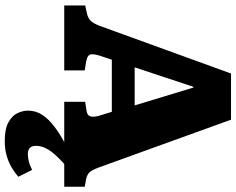

<svg xmlns="http://www.w3.org/2000/svg" viewBox="-112 -629 991 807"><g transform="rotate(90 383.5 -225.5)"><path d="M572 250Q522 250 494 234.5Q466 219 455.5 196.5Q445 174 445 153Q445 119 463 92Q481 65 511.5 42Q542 19 577 0H408V-88L447 -94Q465 -97 469 -109.5Q473 -122 467 -145L450 -200H231L214 -149Q207 -128 208.5 -112.5Q210 -97 240 -92L276 -86V0H3V-88L39 -96Q58 -101 68.5 -112.5Q79 -124 89 -150L289 -701H483L684 -145Q695 -116 704.5 -106Q714 -96 733 -92L765 -86V0H669Q625 40 609 66.5Q593 93 593 117Q593 137 602 145Q611 153 628 153Q641 153 658 149Q675 145 694 135L723 193Q706 208 684 221Q662 234 634.5 242Q607 250 572 250ZM263 -296H423L348 -543H345Z"/></g></svg>

Font: Literata ExtraBold
Style: Regular
Weight: 800
Designer: Latin by Veronika Burian and Jose Scaglione. Greek by Irene Vlachou. Cyrillic by Vera Evstafieva.
Foundry: TypeTogether
Version: Version 3.103;gftools[0.9.29]